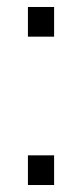

<svg xmlns="http://www.w3.org/2000/svg" viewBox="-20 -530 235 550"><path d="M60 -425V-510H135V-425ZM60 0V-85H135V0Z"/></svg>

Font: Saira Semi Condensed Light
Style: Regular
Weight: 300
Width: 4
Designer: Hector Gatti with collaboration of the Omnibus-Type team
Foundry: Omnibus-Type
Version: Version 1.001; ttfautohint (v1.8)